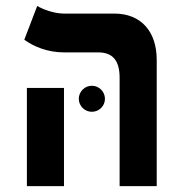

<svg xmlns="http://www.w3.org/2000/svg" viewBox="-20 -632 626 652"><path d="M386.2 0H512.2V-428.2C512.2 -527.3 457 -585.9 368.2 -585.9H196.8C161.1 -585.9 121.1 -602.5 106.4 -611.8L62.5 -497.1C94.7 -473.6 142.1 -454.1 197.3 -454.1H313.5C362.3 -454.1 386.2 -426.8 386.2 -368.2ZM71.3 0H197.3V-333.5H71.3ZM292 -252.4C316.4 -252.4 336.4 -272 336.4 -296.4C336.4 -320.8 316.4 -340.8 292 -340.8C267.6 -340.8 247.6 -320.8 247.6 -296.4C247.6 -272 267.6 -252.4 292 -252.4Z"/></svg>

Font: Cascadia Code
Style: Bold
Weight: 700
Monospace: yes
Designer: Aaron Bell
Foundry: Saja Typeworks
Version: Version 2404.023